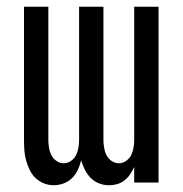

<svg xmlns="http://www.w3.org/2000/svg" viewBox="-20 -540 540 568"><path d="M139 8Q124 8 110 2.5Q96 -3 85 -13.5Q74 -24 67.5 -38Q61 -52 57 -66.5Q53 -81 52 -96Q51 -111 51 -126V-520H123V-126Q123 -115 125 -103Q127 -91 132 -81Q137 -71 147 -64Q157 -57 168 -57Q180 -57 190 -64Q200 -71 205 -81Q210 -91 212 -103Q214 -115 214 -126V-520H286V-126Q286 -115 288 -103Q290 -91 295 -81Q300 -71 310 -64Q320 -57 332 -57Q343 -57 353 -64Q363 -71 368 -81Q373 -91 375 -103Q377 -115 377 -126V-520H449V0H377V-46Q372 -35 365 -24.5Q358 -14 348.5 -6.5Q339 1 327 4.5Q315 8 302 8Q287 8 273 2.5Q259 -3 248.5 -13.5Q238 -24 231 -38Q224 -52 220 -66Q217 -52 210.5 -38Q204 -24 193.5 -13.5Q183 -3 168.5 2.5Q154 8 139 8Z"/></svg>

Font: Iosevka Custom
Style: Regular
Weight: 400
Monospace: yes
Designer: Belleve Invis
Foundry: Belleve Invis
Version: Version 32.5.0; ttfautohint (v1.8.4)